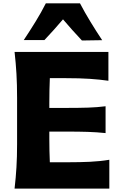

<svg xmlns="http://www.w3.org/2000/svg" viewBox="-20 -1105 715 1125"><path d="M65.4 0Q72.8 -64.5 76.4 -125Q80.1 -185.5 80.1 -260.7V-532.7Q80.1 -610.8 76.4 -672.6Q72.8 -734.4 65.4 -800.8H615.2V-631.8Q564 -639.2 505.4 -643.1Q446.8 -647 367.7 -647H272Q270.5 -612.8 269.8 -577.6Q269 -542.5 269 -502V-472.7H371.1Q443.8 -472.7 496.6 -474.4Q549.3 -476.1 598.6 -482.4V-325.2Q546.9 -330.6 494.1 -332.3Q441.4 -334 370.6 -334H269V-291.5Q269 -253.9 269.8 -220.5Q270.5 -187 272 -154.3H380.9Q447.3 -154.3 506.6 -157Q565.9 -159.7 620.6 -168.9V0ZM460 -867.7Q431.2 -897.9 403.6 -929.2Q376 -960.4 349.1 -991.7Q322.8 -960.9 295.9 -930.7Q269 -900.4 240.2 -870.1H119.1Q154.8 -923.8 188.2 -978Q221.7 -1032.2 248.5 -1085.4H448.7Q476.6 -1032.2 509.8 -977.8Q543 -923.3 578.6 -869.6Z"/></svg>

Font: Pinar-DS1-FD Bold
Style: Regular
Weight: 700
Designer: Amin Abedi
Version: Version 2.000